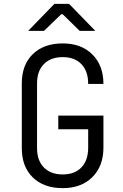

<svg xmlns="http://www.w3.org/2000/svg" viewBox="-20 -965 640 995"><path d="M93 -197V-533Q93 -629 150 -684.5Q207 -740 305 -740Q401 -740 458.5 -683Q516 -626 516 -530H437Q437 -596 402 -632.5Q367 -669 305 -669Q243 -669 207.5 -633Q172 -597 172 -533V-197Q172 -133 207.5 -97Q243 -61 305 -61Q367 -61 402 -97.5Q437 -134 437 -200V-295H282V-366H516V-200Q516 -104 458.5 -47Q401 10 305 10Q207 10 150 -45.5Q93 -101 93 -197ZM208 -805H126L262 -945H338L474 -805H393L305 -891H297Z"/></svg>

Font: JetBrains Mono Semi Light
Style: Regular
Weight: 350
Monospace: yes
Designer: Philipp Nurullin, Konstantin Bulenkov
Foundry: JetBrains
Version: 2.002